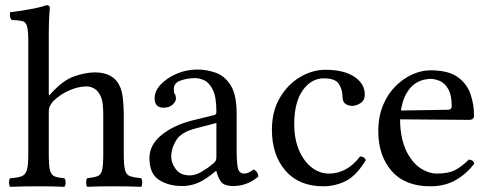

<svg xmlns="http://www.w3.org/2000/svg" viewBox="-20 -718 1881 740"><path d="M168 -286V-122Q168 -81 172.5 -62.5Q177 -44 190 -38.5Q203 -33 228 -31Q233 -26 233 -14Q233 -3 228 2Q207 1 182.5 0.5Q158 0 129 0Q99 0 71.5 0.5Q44 1 19 2Q15 -2 15 -14Q15 -27 19 -31Q48 -33 63 -38.5Q78 -44 83.5 -62.5Q89 -81 89 -122V-559Q89 -601 84 -617.5Q79 -634 65 -637Q51 -640 25 -641Q18 -648 18 -663Q18 -665 18.5 -667.5Q19 -670 19 -671Q39 -673 67 -677.5Q95 -682 121 -687.5Q147 -693 159 -698Q172 -698 172 -688Q172 -688 170 -660Q168 -632 168 -583V-358Q168 -348 171.5 -351.5Q175 -355 177 -358Q223 -409 266.5 -424Q310 -439 347 -439Q373 -439 395 -430.5Q417 -422 430 -405Q448 -382 452.5 -347Q457 -312 457 -271V-122Q457 -81 462 -62.5Q467 -44 481.5 -39Q496 -34 524 -31Q528 -27 528 -14Q528 -2 524 2Q499 1 473.5 0.5Q448 0 418 0Q388 0 362.5 0.5Q337 1 316 2Q312 -4 312 -14Q312 -25 316 -31Q342 -34 355.5 -39Q369 -44 373.5 -62.5Q378 -81 378 -122V-274Q378 -297 376 -316.5Q374 -336 366 -351Q358 -368 343.5 -376.5Q329 -385 313 -385Q284 -385 249 -370.5Q214 -356 185 -328Q179 -321 173.5 -311.5Q168 -302 168 -286Z M650 -375Q650 -359 654 -355Q658 -351 658 -337Q658 -327 645.5 -315Q633 -303 610 -303Q576 -303 576 -339Q576 -368 600 -393Q624 -418 661.5 -434Q699 -450 740 -450Q777 -450 812 -437.5Q847 -425 869.5 -388.5Q892 -352 892 -281V-134Q892 -100 896 -74.5Q900 -49 922 -49Q931 -49 942 -55Q953 -61 958 -65Q967 -60 971 -53.5Q975 -47 976 -38Q960 -23 934.5 -12Q909 -1 880 -1Q843 -1 831 -18.5Q819 -36 814 -59H812L792 -43Q759 -18 733.5 -9.5Q708 -1 682 -1Q630 -1 593 -24.5Q556 -48 556 -109Q556 -160 603 -198Q650 -236 722 -254L808 -275Q810 -276 812 -279Q814 -282 814 -287Q814 -344 800.5 -371.5Q787 -399 768 -408Q749 -417 732 -417Q704 -417 677 -408Q650 -399 650 -375ZM814 -244 734 -223Q679 -209 659.5 -178Q640 -147 640 -113Q640 -90 657.5 -66Q675 -42 712 -42Q733 -42 757 -56Q781 -70 800 -86Q806 -91 810 -96.5Q814 -102 814 -112Z M1390 -101Q1353 -40 1312 -20Q1271 0 1226 0Q1132 0 1080 -60.5Q1028 -121 1028 -218Q1028 -289 1058.5 -341Q1089 -393 1136.5 -421Q1184 -449 1234 -449Q1306 -449 1346 -422Q1386 -395 1386 -354Q1386 -331 1369.5 -320.5Q1353 -310 1338 -310Q1322 -310 1311 -318Q1300 -326 1300 -346Q1300 -372 1286.5 -394Q1273 -416 1228 -416Q1179 -416 1146.5 -369.5Q1114 -323 1114 -240Q1114 -182 1132.5 -139Q1151 -96 1181.5 -72.5Q1212 -49 1248 -49Q1317 -49 1368 -115Q1384 -115 1390 -101Z M1638 0Q1541 0 1489.5 -59Q1438 -118 1438 -212Q1438 -269 1456.5 -313Q1475 -357 1505 -386.5Q1535 -416 1570 -431.5Q1605 -447 1638 -447Q1708 -447 1744 -421Q1780 -395 1793.5 -355Q1807 -315 1807 -273Q1807 -256 1788 -256L1522 -258Q1522 -215 1530.5 -180.5Q1539 -146 1554 -121Q1577 -83 1606.5 -66Q1636 -49 1663 -49Q1707 -49 1733 -62Q1759 -75 1787 -103Q1804 -102 1808 -87Q1778 -48 1736.5 -24Q1695 0 1638 0ZM1525 -292 1706 -295Q1721 -295 1721 -309Q1721 -351 1708 -374Q1695 -397 1676 -405.5Q1657 -414 1638 -414Q1629 -414 1613 -410.5Q1597 -407 1579.5 -395.5Q1562 -384 1547 -359Q1532 -334 1525 -292Z"/></svg>

Font: Ponomar
Style: Regular
Weight: 400
Version: Version 1.301; ttfautohint (v1.8.4.7-5d5b)